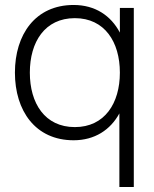

<svg xmlns="http://www.w3.org/2000/svg" viewBox="-20 -552 620 772"><path d="M518 -520H462V-421C426 -489 363 -532 276 -532C122 -532 40 -413 40 -260C40 -107 122 12 276 12C361 12 424 -30 460 -96V200H518ZM100 -260C100 -383 160 -479 281 -479C401 -479 462 -383 462 -260C462 -137 401 -41 281 -41C160 -41 100 -137 100 -260Z"/></svg>

Font: Aspekta 250
Style: Regular
Weight: 250
Designer: Ivo Dolenc
Version: Version 2.000